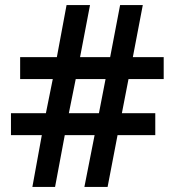

<svg xmlns="http://www.w3.org/2000/svg" viewBox="-20 -733 686 753"><path d="M484 -423H622V-509H501L540 -713H451L412 -509H294L333 -713H241L203 -509H59V-423H187L160 -289H23V-203H144L107 0H196L234 -203H351L311 0H402L441 -203H589V-289H458ZM250 -289 277 -423H394L368 -289Z"/></svg>

Font: Noto Sans Kayah Li SemiBold
Style: Regular
Weight: 600
Designer: Monotype Design Team, Sérgio Martins
Foundry: Monotype Imaging Inc.
Version: Version 2.002